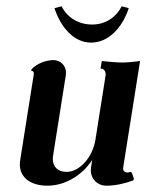

<svg xmlns="http://www.w3.org/2000/svg" viewBox="-20 -587 467 612"><path d="M273.9 -508.8C231.4 -508.8 195.1 -529.8 176.3 -566.9L153.6 -561C173.8 -499 216.1 -451.2 270 -451.2C325.9 -451.2 369.9 -498.5 390.4 -561L367.7 -566.9C349.4 -530.5 314.7 -508.8 273.9 -508.8ZM43.2 -63C43.2 -21.7 76.9 4.9 131.1 4.9C188.2 4.9 242.7 -28.8 273.9 -77.4C270.3 -57.4 269.5 -51 269.5 -44.4C269.5 -16.4 290.3 4.9 319.6 4.9C347.2 4.9 375.7 -1.5 404.5 -11.7L407 -16.6L400.1 -36.9L395.5 -39.3C390.9 -37.6 388.7 -37.1 385.7 -37.1C377.9 -37.1 372.3 -42.7 372.3 -50.3C372.3 -51.3 373.3 -56.9 374.5 -64.7L426.5 -392.6C414.6 -390.4 381.6 -387.7 370.1 -387.7C351.1 -387.7 320.8 -390.6 304.4 -392.6L300.5 -368.2C311.3 -368.2 316.9 -360.8 316.9 -348.6L284.2 -141.6C275.1 -85 233.6 -39.1 191.7 -39.1C164.8 -39.1 148.2 -55.2 148.2 -80.6C148.2 -83.7 149.2 -89.8 150.1 -96.7L189.7 -346.7C190.2 -349.4 190.4 -352.1 190.4 -354.7C190.4 -378.2 173.3 -395.5 148.7 -395.5C125 -394.5 98.1 -384.8 80.6 -366.2L79.6 -361.3C85.4 -361.3 87.9 -357.9 87.9 -351.6L45.2 -82C43.9 -74.5 43.2 -67.1 43.2 -63Z"/></svg>

Font: RisaltypS01
Style: Medium
Weight: 500
Italic angle: -9°
Designer: gluk
Foundry: gluk
Version: Version 0.24